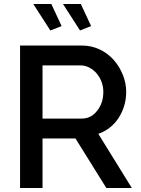

<svg xmlns="http://www.w3.org/2000/svg" viewBox="-20 -937 701 957"><path d="M287 -807 236 -917H146L231 -785ZM434 -807 383 -917H294L379 -785ZM192 -247H356L510 0H637L470 -270Q500 -280 526.5 -300.5Q553 -321 571 -349Q609 -408 609 -479Q609 -522 592.5 -563.5Q576 -605 547 -638Q517 -672 476 -691Q435 -710 389 -710H80V0H192ZM382 -611Q404 -611 424.5 -600.5Q445 -590 461 -572Q495 -531 495 -479Q495 -424 465 -386Q435 -346 388 -346H192V-611Z"/></svg>

Font: RT Raleway SemiBold
Style: Regular
Weight: 400
Designer: Matt McInerney, Pablo Impallari, Rodrigo Fuenzalida — Edited by Milan Moffatt in April 2016
Foundry: Matt McInerney, Pablo Impallari, Rodrigo Fuenzalida — Edited by Milan Moffatt in April 2016
Version: Version 3.001